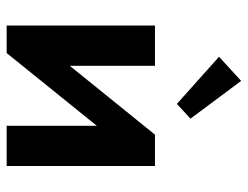

<svg xmlns="http://www.w3.org/2000/svg" viewBox="-106 -656 762 591"><g transform="rotate(90 275.5 -361.0)"><path d="M59.2 0H143.8L434 -359.7L367.7 -352.5V0H491.5V-456.5H395L96.7 -87.5L183 -94.8V-456.5H59.2ZM229.5 -721.8 155.2 -653.7 300.3 -524 345.8 -565.8Z"/></g></svg>

Font: Tilda Sans VF
Style: Regular
Weight: 400
Designer: ParaType Ltd
Foundry: ParaType Ltd
Version: Version 1.010